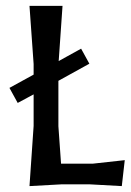

<svg xmlns="http://www.w3.org/2000/svg" viewBox="-20 -625 443 651"><path d="M80 6 94 -198V-305L40 -276L12 -327L94 -372V-408L80 -605H192L179 -418L255 -460L283 -409L178 -351V-197L187 -70H294L403 -82L393 6L284 0H189Z"/></svg>

Font: Galdeano
Style: Regular
Weight: 400
Designer: Dario Manuel Muhafara
Foundry: Dario Manuel Muhafara
Version: Version 1.001